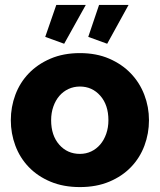

<svg xmlns="http://www.w3.org/2000/svg" viewBox="-20 -751 650 781"><path d="M241 -573 164 -601 209 -731H329ZM416 -573 339 -601 383 -731H503ZM305 10Q238 10 185.5 -12Q133 -34 97 -71.5Q61 -109 42.5 -158.5Q24 -208 24 -262Q24 -316 42.5 -365.5Q61 -415 97 -452.5Q133 -490 185.5 -512.5Q238 -535 305 -535Q372 -535 424 -512.5Q476 -490 512 -452.5Q548 -415 567 -365.5Q586 -316 586 -262Q586 -208 567.5 -158.5Q549 -109 513 -71.5Q477 -34 424.5 -12Q372 10 305 10ZM188 -262Q188 -200 221 -162.5Q254 -125 305 -125Q330 -125 351 -135Q372 -145 387.5 -163Q403 -181 412 -206.5Q421 -232 421 -262Q421 -324 388 -361.5Q355 -399 305 -399Q280 -399 258.5 -389Q237 -379 221.5 -361Q206 -343 197 -317.5Q188 -292 188 -262Z"/></svg>

Font: Oxford Sans
Style: Regular
Weight: 800
Designer: Matt McInerney, Pablo Impallari, Rodrigo Fuenzalida
Foundry: Matt McInerney, Pablo Impallari, Rodrigo Fuenzalida
Version: Version 3.000g; ttfautohint (v1.5) -l 8 -r 28 -G 28 -x 14 -D